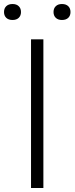

<svg xmlns="http://www.w3.org/2000/svg" viewBox="-59 -936 371 956"><path d="M95.5 0V-740H157V0ZM249.5 -836.5Q230 -836.5 218.8 -847.2Q207.5 -858 207.5 -876Q207.5 -894.5 218.8 -905.2Q230 -916 249.5 -916Q269.5 -916 280.8 -905.2Q292 -894.5 292 -876Q292 -858 280.8 -847.2Q269.5 -836.5 249.5 -836.5ZM3.5 -836.5Q-16.5 -836.5 -27.8 -847.2Q-39 -858 -39 -876Q-39 -894.5 -27.8 -905.2Q-16.5 -916 3.5 -916Q23 -916 34.2 -905.2Q45.5 -894.5 45.5 -876Q45.5 -858 34.2 -847.2Q23 -836.5 3.5 -836.5Z"/></svg>

Font: Encode Sans SC SemiExpanded Light
Style: Regular
Weight: 300
Width: 6
Designer: Multiple Designers
Foundry: Impallari Type
Version: Version 3.002